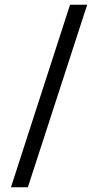

<svg xmlns="http://www.w3.org/2000/svg" viewBox="-20 -697 400 806"><path d="M26 89 274 -677H346L97 89Z"/></svg>

Font: Manuale Medium
Style: Italic
Weight: 500
Italic angle: -11°
Version: Version 1.002